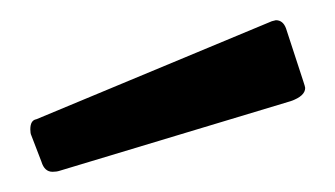

<svg xmlns="http://www.w3.org/2000/svg" viewBox="-20 -772 332 190"><path d="M280 -692Q282 -686 282 -685Q282 -677 268 -672L39 -603Q36 -602 32 -602Q24 -602 21 -612L11 -638Q10 -640 10 -644Q10 -653 16 -654L249 -751L253 -752Q260 -752 263 -744Z"/></svg>

Font: n
Style: Regular
Weight: 500
Designer: Pablo Impallari, Rodrigo Fuenzalida
Foundry: Impallari Type
Version: Version 1.002; ttfautohint (v1.5)